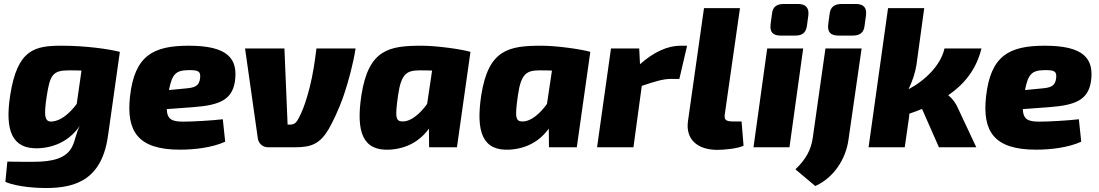

<svg xmlns="http://www.w3.org/2000/svg" viewBox="-20 -741 5530 966"><path d="M292 -511C156 -511 67 -495 31 -260C4 -83 41 10 173 5C264 1 338 -41 384 -112C363 -77 361 -39 343 -3C314 56 243 73 150 73C73 73 49 73 17 72L7 174C72 202 178 205 212 205C369 205 497 157 525 -69L583 -480C530 -494 411 -511 292 -511ZM246 -130C206 -125 198 -150 216 -263C232 -364 246 -387 327 -387C348 -387 369 -387 390 -386L366 -218C328 -168 287 -135 246 -130Z M930 -511C751 -511 657 -462 634 -255C615 -81 673 12 885 12C959 12 1046 2 1113 -28L1101 -141C1041 -134 947 -129 903 -129C847 -129 821 -139 819 -192L954 -202C1085 -212 1148 -239 1162 -332C1178 -446 1126 -511 930 -511ZM987 -350C983 -307 959 -300 914 -296L830 -288C846 -369 865 -387 927 -388C977 -389 990 -383 987 -350Z M1769 -497H1572C1565 -440 1556 -372 1538 -301C1523 -242 1509 -202 1494 -169C1473 -124 1465 -114 1437 -114H1427L1411 -497H1213L1277 -46C1280 -20 1301 0 1329 0H1462C1546 0 1589 -16 1634 -92C1651 -122 1684 -186 1711 -266C1732 -328 1757 -419 1769 -497Z M2103 -511C1938 -511 1834 -494 1798 -260C1771 -79 1804 19 1940 12C2026 7 2093 -31 2138 -94L2139 0H2279L2347 -480C2300 -494 2174 -511 2103 -511ZM2011 -130C1969 -128 1967 -149 1983 -263C1999 -374 2029 -387 2094 -387C2114 -387 2134 -387 2154 -386L2129 -218C2093 -168 2049 -132 2011 -130Z M2706 -511C2541 -511 2437 -494 2401 -260C2374 -79 2407 19 2543 12C2629 7 2696 -31 2741 -94L2742 0H2882L2950 -480C2903 -494 2777 -511 2706 -511ZM2614 -130C2572 -128 2570 -149 2586 -263C2602 -374 2632 -387 2697 -387C2717 -387 2737 -387 2757 -386L2732 -218C2696 -168 2652 -132 2614 -130Z M3403 -511C3341 -511 3271 -481 3200 -418L3196 -497H3054L2984 0H3167L3209 -309C3278 -332 3317 -344 3356 -344H3398L3437 -511Z M3703 -700H3522L3441 -129C3430 -41 3487 13 3590 13C3621 13 3692 7 3721 -8L3711 -130H3669C3631 -130 3622 -138 3627 -169Z M3995 -721H3923C3886 -721 3867 -705 3864 -671L3857 -619C3852 -580 3869 -562 3907 -562H3981C4018 -562 4035 -577 4040 -612L4047 -664C4051 -702 4034 -721 3995 -721ZM4021 -497H3840L3771 0H3952Z M4286 -721H4215C4177 -721 4158 -705 4154 -671L4147 -619C4142 -580 4159 -562 4198 -562H4270C4307 -562 4326 -577 4330 -612L4337 -664C4342 -702 4325 -721 4286 -721ZM4315 -497H4133L4069 -46C4060 13 4036 59 3982 111L4082 195C4175 153 4236 59 4249 -39Z M4751 -262C4827 -314 4891 -387 4918 -497H4732C4713 -413 4636 -337 4551 -292C4571 -334 4584 -372 4591 -415L4630 -700H4448L4350 0H4532L4554 -154C4554 -159 4555 -164 4555 -169C4576 -176 4597 -184 4619 -193L4704 0H4892L4800 -196C4790 -220 4774 -243 4751 -262Z M5237 -511C5058 -511 4964 -462 4941 -255C4922 -81 4980 12 5192 12C5266 12 5353 2 5420 -28L5408 -141C5348 -134 5254 -129 5210 -129C5154 -129 5128 -139 5126 -192L5261 -202C5392 -212 5455 -239 5469 -332C5485 -446 5433 -511 5237 -511ZM5294 -350C5290 -307 5266 -300 5221 -296L5137 -288C5153 -369 5172 -387 5234 -388C5284 -389 5297 -383 5294 -350Z"/></svg>

Font: Exo 2 Extra Bold
Style: Italic
Weight: 800
Italic angle: -8°
Designer: Natanael Gama
Version: Version 1.001;PS 001.001;hotconv 1.0.88;makeotf.lib2.5.64775